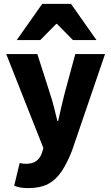

<svg xmlns="http://www.w3.org/2000/svg" viewBox="-20 -776 572 987"><path d="M126 191Q102 191 85.5 188Q69 185 53 179L81 62Q93 65 99.5 65.5Q106 66 114 66Q149 66 168.5 50Q188 34 196 9L203 -15L12 -498H172L237 -295Q248 -262 257 -227Q266 -192 275 -154H279Q287 -190 295 -225Q303 -260 312 -295L367 -498H520L350 -1Q325 63 296 106Q267 149 226.5 170Q186 191 126 191ZM66 -570 197 -756H345L476 -570H355L273 -653H269L187 -570Z"/></svg>

Font: Source Sans 3 ExtraLight ExtraBold
Style: Regular
Weight: 800
Version: Version 3.052;hotconv 1.1.0;makeotfexe 2.6.0